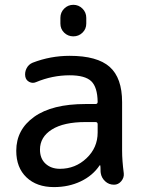

<svg xmlns="http://www.w3.org/2000/svg" viewBox="-20 -760 591 790"><path d="M332 -257.8Q242.2 -257.8 193.4 -227.1Q144.5 -196.3 144.5 -144.5Q144.5 -107.4 167.5 -86.4Q190.4 -65.4 226.6 -65.4Q290 -65.4 335.9 -108.9Q381.8 -152.3 381.8 -214.8V-249Q381.8 -257.8 373 -257.8ZM202.1 9.8Q130.9 9.8 88.9 -30.3Q46.9 -70.3 46.9 -139.6Q46.9 -226.6 120.6 -279.3Q194.3 -332 332 -332H373Q381.8 -332 381.8 -340.8Q380.9 -401.4 355.5 -425.8Q330.1 -450.2 266.6 -450.2Q195.3 -450.2 127.9 -421.9Q114.3 -416 100.6 -422.9Q86.9 -429.7 84 -445.3Q81.1 -462.9 89.4 -479Q97.7 -495.1 114.3 -502Q187.5 -530.3 266.6 -530.3Q379.9 -530.3 431.2 -484.9Q482.4 -439.5 482.4 -339.8V-139.6Q482.4 -100.6 489.3 -46.9Q491.2 -29.3 479 -14.6Q466.8 0 449.2 0Q427.7 0 412.6 -14.2Q397.5 -28.3 394.5 -47.9Q393.6 -52.7 393.6 -63.5Q393.6 -74.2 392.6 -79.1Q392.6 -80.1 391.6 -80.1Q389.6 -80.1 389.6 -79.1Q361.3 -37.1 312 -13.7Q262.7 9.8 202.1 9.8ZM228.5 -686.5Q228.5 -709 244.1 -724.6Q259.8 -740.2 281.7 -740.2Q303.7 -740.2 319.3 -724.6Q335 -709 335 -686.5V-663.1Q335 -640.6 319.3 -625.5Q303.7 -610.4 281.7 -610.4Q259.8 -610.4 244.1 -625.5Q228.5 -640.6 228.5 -663.1Z"/></svg>

Font: Rounded Mgen+ 2p medium
Style: Regular
Weight: 500
Designer: [Source Han Sans]
Ryoko NISHIZUKA  (kana & ideographs); Paul D. Hunt (Latin, Greek & Cyrillic); Wenlong ZHANG  (bopomofo
Version: Version 1.059.20150602